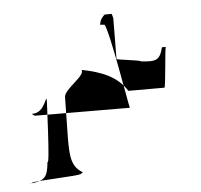

<svg xmlns="http://www.w3.org/2000/svg" viewBox="-40 -630 557 531"><g transform="rotate(-5 238.0 -364.0)"><path d="M23 -140C64 -144 72 -153 76 -196C82 -179 89 -374 89 -360C89 -394 84 -330 46 -332C46 -327 50 -329 52 -326L316 -325C314 -328 278 -547 266 -560L254 -561C259 -593 286 -588 254 -588H294C285 -588 290 -588 292 -576L291 -463C289 -460 358 -454 358 -450C398 -446 410 -447 419 -484H430C427 -486 420 -372 416 -372H316C290 -413 248 -430 192 -441C202 -425 140 -392 140 -370L138 -256C138 -204 140 -176 172 -158C168 -159 165 -152 162 -154C164 -150 27 -146 29 -142C27 -138 25 -143 23 -140Z"/></g></svg>

Font: Zinc
Style: Regular
Weight: 400
Version: Version 1